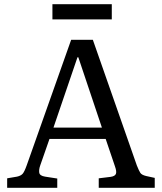

<svg xmlns="http://www.w3.org/2000/svg" viewBox="-20 -892 769 912"><path d="M14 0V-45L61 -53Q79 -57 87.5 -66.5Q96 -76 107 -107L318 -703H421L630 -106Q640 -81 646.5 -71Q653 -61 674 -56L715 -47V0H449V-45L506 -52Q526 -55 530.5 -66Q535 -77 526 -102L482 -232H215L171 -106Q164 -86 166.5 -71.5Q169 -57 194 -53L252 -44V0ZM234 -286H464L352 -620H348ZM229 -800V-872H511V-800Z"/></svg>

Font: Literata 18pt
Style: Regular
Weight: 400
Designer: Latin by Veronika Burian and Jose Scaglione. Greek by Irene Vlachou. Cyrillic by Vera Evstafieva.
Foundry: TypeTogether
Version: Version 3.103;gftools[0.9.29]